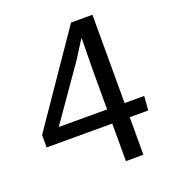

<svg xmlns="http://www.w3.org/2000/svg" viewBox="-128 -796 816 897"><g transform="rotate(-20 280.0 -348.0)"><path d="M345.2 0V-443.8L347.4 -609.7L345.4 -610.1L291.1 -523.8L106 -258.8V-257.1H529.4L524.2 -186.7H18.9V-248.6L325.7 -696H432.1V0Z"/></g></svg>

Font: Murecho Thin
Style: Regular
Weight: 100
Designer: Neil Summerour
Foundry: Positype
Version: Version 1.010